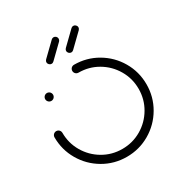

<svg xmlns="http://www.w3.org/2000/svg" viewBox="-160 -811 898 937"><g transform="rotate(-30 289.0 -342.5)"><path d="M83.3 -443Q83.3 -448.9 86.3 -454.1Q89.3 -459.3 94.4 -462.2Q99.6 -465.2 105.6 -465.2Q111.5 -465.2 116.7 -462.2Q121.9 -459.3 124.8 -454.1Q127.8 -448.9 127.8 -443Q127.8 -437 124.8 -431.9Q121.9 -426.7 116.7 -423.7Q111.5 -420.7 105.6 -420.7Q99.6 -420.7 94.4 -423.7Q89.3 -426.7 86.3 -431.9Q83.3 -437 83.3 -443ZM266.7 -496.3Q266.7 -502.2 269.6 -507.4Q272.6 -512.6 277.8 -515.6Q283 -518.5 288.9 -518.5Q359.3 -518.5 418.9 -483.7Q478.5 -448.9 513.3 -389.3Q548.1 -329.6 548.1 -259.3Q548.1 -188.9 513.3 -129.3Q478.5 -69.6 418.9 -34.8Q359.3 0 288.9 0Q218.5 0 158.9 -34.8Q99.3 -69.6 64.4 -129.3Q29.6 -188.9 29.6 -259.3Q29.6 -265.2 32.6 -270.4Q35.6 -275.6 40.7 -278.5Q45.9 -281.5 51.9 -281.5Q57.8 -281.5 63 -278.5Q68.1 -275.6 71.1 -270.4Q74.1 -265.2 74.1 -259.3Q74.1 -200.7 103 -151.5Q131.9 -102.2 181.1 -73.3Q230.4 -44.4 288.9 -44.4Q347.4 -44.4 396.7 -73.3Q445.9 -102.2 474.8 -151.5Q503.7 -200.7 503.7 -259.3Q503.7 -317.8 474.8 -367Q445.9 -416.3 396.7 -445.2Q347.4 -474.1 288.9 -474.1Q283 -474.1 277.8 -477Q272.6 -480 269.6 -485.2Q266.7 -490.4 266.7 -496.3ZM269.6 -684.8Q277 -684.8 282.6 -679.3Q288.1 -673.7 288.1 -666.3Q288.1 -662.6 286.7 -659.1Q285.2 -655.6 282.6 -653L210 -582.6Q204.4 -577 197 -577Q189.6 -577 184.1 -582.6Q178.5 -588.1 178.5 -595.6Q178.5 -599.3 180 -602.8Q181.5 -606.3 184.1 -608.9L256.7 -679.3Q262.2 -684.8 269.6 -684.8ZM380.7 -684.8Q388.1 -684.8 393.7 -679.3Q399.3 -673.7 399.3 -666.3Q399.3 -662.6 397.8 -659.1Q396.3 -655.6 393.7 -653L321.1 -582.6Q315.6 -577 308.1 -577Q300.7 -577 295.2 -582.6Q289.6 -588.1 289.6 -595.6Q289.6 -599.3 291.1 -602.8Q292.6 -606.3 295.2 -608.9L367.8 -679.3Q373.3 -684.8 380.7 -684.8Z"/></g></svg>

Font: 26F Galaxy Sans
Style: Regular
Weight: 400
Designer: C₂₉H₂₅N₃O₅
Version: Version 1.100;FEAKit 1.0